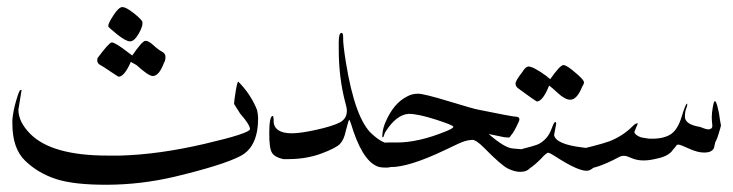

<svg xmlns="http://www.w3.org/2000/svg" viewBox="-20 -445 2072 543"><path d="M286 -371Q286 -379 301 -402Q316 -425 326 -425Q336 -425 356 -409.5Q376 -394 382 -385Q386 -374 373 -351Q360 -328 348 -328Q336 -328 311 -348Q286 -368 286 -371ZM350 -270Q332 -229 316 -228Q314 -228 292 -243Q270 -258 264 -261Q252 -267 256 -281Q288 -324 296 -325Q306 -325 342 -297L354 -288Q382 -329 391 -329.5Q400 -330 414 -317Q428 -304 438 -299Q448 -294 448 -284Q448 -274 444 -268Q430 -230 412 -230Q400 -230 366 -261ZM41 -190 32 -135Q32 -100 66 -66Q127 -5 284 -5H320Q429 -8 558 -38Q687 -68 687 -80Q687 -92 659 -124L642 -151Q642 -159 646.5 -186.5Q651 -214 654 -214Q689 -179 707 -134Q710 -120 710 -111Q710 -30 660.5 -4Q611 22 473 55Q379 77 284.5 77.5Q190 78 139 61.5Q88 45 51.5 10Q15 -25 15 -95V-106Q17 -131 26 -161.5Q35 -192 38 -190Q41 -192 41 -190Z M751 -117Q754 -117 754 -101.5Q754 -86 767 -77Q780 -68 805 -68Q830 -68 875 -78Q920 -88 940.5 -98.5Q961 -109 961 -132Q961 -140 956 -157Q938 -226 938 -306V-326Q938 -352 946 -352Q951 -352 950.5 -336.5Q950 -321 958 -270Q984 -109 1032 -66Q1052 -48 1065 -43Q1093 -31 1101 -20Q1104 -17 1104 -5Q1104 29 1073 29Q1053 29 1046 25Q1003 7 972 -97Q969 -106 967.5 -106Q966 -106 958 -75Q953 -50 941.5 -38Q930 -26 888 -10.5Q846 5 795 5H781Q758 0 749.5 -12.5Q741 -25 741.5 -71Q742 -117 751 -117Z M1077 -42H1093H1103Q1164 -42 1242 -74Q1262 -82 1262 -86.5Q1262 -91 1212 -107Q1162 -123 1136 -123Q1101 -121 1070 -72Q1067 -67 1067 -65Q1065 -57 1062.5 -56.5Q1060 -56 1062 -70.5Q1064 -85 1070 -99Q1093 -153 1131 -172Q1145 -180 1162 -180Q1179 -180 1249.5 -158.5Q1320 -137 1332 -135Q1420 -117 1438 -115Q1452 -115 1448 -103Q1434 -71 1425 -62Q1422 -56 1418 -56Q1416 -56 1406 -57Q1383 -62 1362 -66Q1408 -26 1431 -25Q1462 -23 1471 -20Q1488 -12 1487 3Q1487 41 1451 41Q1436 41 1417 32Q1398 23 1348 -28Q1326 -50 1315.5 -49.5Q1305 -49 1293.5 -45.5Q1282 -42 1237 -20Q1136 28 1084.5 27.5Q1033 27 1033 -5Q1033 -27 1042.5 -34.5Q1052 -42 1077 -42Z M1553 -95 1547 -63Q1552 -37 1627 -28Q1655 -25 1662 -20Q1671 -14 1671.5 0.5Q1672 15 1661 26.5Q1650 38 1639 38Q1613 38 1550 -3Q1536 -12 1531 -13Q1526 -14 1510 4Q1475 39 1456.5 40Q1438 41 1429 32.5Q1420 24 1420 12.5Q1420 1 1422 -5.5Q1424 -12 1431 -15.5Q1438 -19 1463.5 -25.5Q1489 -32 1499.5 -36Q1510 -40 1521.5 -51Q1533 -62 1540 -81Q1547 -100 1550 -100Q1553 -100 1553 -95ZM1533 -203Q1515 -158 1498 -158Q1492 -161 1447 -194Q1438 -200 1438 -208.5Q1438 -217 1457 -241Q1466 -256 1474 -257Q1488 -257 1524 -231L1536 -221Q1564 -261 1573.5 -261Q1583 -261 1609 -238L1616 -232Q1631 -218 1631.5 -213Q1632 -208 1627 -201Q1612 -163 1593 -163Q1578 -163 1558 -181.5Q1538 -200 1533 -203Z M2016 -107 2019 -90Q2019 -88 2010 -59Q2007 -50 2003 -43Q2000 -31 1999 -26Q1993 -14 1973.5 -13.5Q1954 -13 1929 -24.5Q1904 -36 1899 -36Q1894 -36 1892.5 -33Q1891 -30 1887.5 -26.5Q1884 -23 1879 -16Q1865 -1 1831 5Q1796 13 1771 4L1761 0Q1744 -8 1731 -1Q1662 36 1627 33Q1605 24 1606 5Q1606 -18 1624 -23Q1641 -28 1658 -32Q1689 -40 1705 -46Q1742 -61 1768 -87Q1777 -96 1781 -96H1784L1774 -72Q1774 -67 1782.5 -61.5Q1791 -56 1802 -55L1814 -53Q1852 -51 1874 -63.5Q1896 -76 1907.5 -114Q1919 -152 1923 -152Q1925 -149 1921 -139Q1917 -129 1917 -115Q1917 -93 1960 -86Q1965 -84 1972 -81.5Q1979 -79 1985 -79Q1996 -81 1994.5 -91.5Q1993 -102 1993 -114Q1993 -126 1996 -142.5Q1999 -159 2002 -159Q2005 -159 2009.5 -142Q2014 -125 2016 -107Z"/></svg>

Font: AMoshref-Naskh
Style: Naskh
Weight: 500
Version: Version 0.001